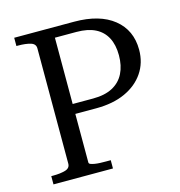

<svg xmlns="http://www.w3.org/2000/svg" viewBox="-106 -804 842 898"><g transform="rotate(-15 315.5 -355.0)"><path d="M227 -57V-661H331Q386 -661 422 -643Q458 -625 476.5 -590Q495 -555 495 -504Q495 -454 476.5 -417Q458 -380 420.5 -360Q383 -340 326 -340H197V-292H328Q410 -292 469 -319Q528 -346 560.5 -394Q593 -442 593 -505Q593 -600 524.5 -655Q456 -710 333 -710H43V-670H52Q87 -670 111 -663Q135 -656 135 -634V-76Q135 -54 111 -47Q87 -40 52 -40H43V0H331V-40H308Q294 -40 280 -40.5Q266 -41 254 -43Q242 -45 234.5 -48Q227 -51 227 -57Z"/></g></svg>

Font: Roboto Serif 72pt
Style: Regular
Weight: 400
Designer: Greg Gazdowicz
Foundry: Commercial Type
Version: Version 1.008